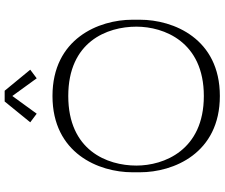

<svg xmlns="http://www.w3.org/2000/svg" viewBox="-88 -852 940 803"><g transform="rotate(-90 381.5 -450.0)"><path d="M382 -868 456 -766 492 -793 404 -900H359L272 -793L308 -766ZM382 -700C142 -700 63 -506 63 -366V-334C63 -194 142 0 382 0C622 0 701 -194 701 -334V-366C701 -506 622 -700 382 -700ZM382 -67C155 -67 91 -234 91 -349C91 -472 155 -634 382 -634C609 -634 672 -472 672 -349C672 -234 609 -67 382 -67Z"/></g></svg>

Font: Space Cowgirl Light
Style: Regular
Weight: 300
Designer: Valery Marier
Foundry: Valery Marier
Version: Version 1.000;hotconv 1.0.109;makeotfexe 2.5.65596